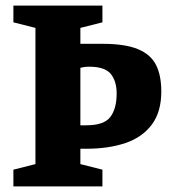

<svg xmlns="http://www.w3.org/2000/svg" viewBox="-20 -668 630 688"><path d="M28 0V-60L107 -80V-568L28 -588V-648H347V-588L268 -568V-511H347Q428 -511 474 -492Q520 -473 539 -435.5Q558 -398 558 -340Q558 -267 524 -221.5Q490 -176 429.5 -155.5Q369 -135 290 -135H268V-80L347 -60V0ZM268 -219H289Q353 -219 375.5 -249Q398 -279 398 -333Q398 -377 377 -403Q356 -429 299 -429Q289 -429 280 -427.5Q271 -426 268 -425Z"/></svg>

Font: Faustina Light ExtraBold
Style: Regular
Weight: 800
Version: Version 1.200